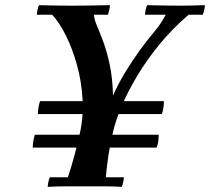

<svg xmlns="http://www.w3.org/2000/svg" viewBox="-20 -722 814 744"><path d="M165 2Q165 -6 167.5 -17Q170 -28 173 -35H243Q257 -77 268 -118Q279 -159 285 -186L288 -199Q304 -267 300 -336.5Q296 -406 278.5 -469.5Q261 -533 235.5 -584Q210 -635 182 -665H344Q345 -647 356 -621.5Q367 -596 380.5 -559.5Q394 -523 405 -472Q416 -421 418 -352Q438 -397 465 -441.5Q492 -486 520.5 -525.5Q549 -565 574 -594Q597 -622 607 -638.5Q617 -655 622 -665H711Q648 -611 598 -550Q548 -489 511 -427Q474 -365 451 -309.5Q428 -254 418 -211L415 -198Q406 -159 400 -118.5Q394 -78 390 -35H460Q460 -28 457.5 -17Q455 -6 452 2Q418 0 380.5 0Q343 0 309 0Q275 0 237.5 0Q200 0 165 2ZM123 -665Q123 -673 125.5 -684Q128 -695 131 -702Q165 -701 196.5 -700.5Q228 -700 259 -700Q279 -700 321 -700.5Q363 -701 406 -702Q406 -695 403.5 -684Q401 -673 398 -665ZM542 -665Q542 -673 544.5 -684Q547 -695 550 -702Q591 -701 623.5 -700.5Q656 -700 675 -700Q695 -700 717 -700.5Q739 -701 774 -702Q774 -695 771.5 -684Q769 -673 766 -665ZM607 -280H127Q127 -293 129 -305Q131 -317 135 -330H615Q615 -317 613.5 -305Q612 -293 607 -280ZM587 -150H107Q107 -163 109 -175Q111 -187 115 -200H595Q595 -187 593.5 -175Q592 -163 587 -150Z"/></svg>

Font: Poltawski Nowy Medium
Style: Italic
Weight: 500
Italic angle: -12°
Version: Version 1.001;gftools[0.9.25]